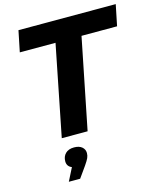

<svg xmlns="http://www.w3.org/2000/svg" viewBox="-138 -799 975 1163"><g transform="rotate(-15 350.0 -217.0)"><path d="M287 -568H63L90 -700H700L673 -568H450L336 0H174ZM298 126Q298 142 291.5 156.5Q285 171 267 197L218 266H147L188 185Q158 173 158 141Q158 111 177 92Q196 73 231 73Q263 73 280.5 88Q298 103 298 126Z"/></g></svg>

Font: Idrija
Style: Bold Italic
Weight: 700
Italic angle: -11.3°
Designer: Julieta Ulanovsky
Foundry: Julieta Ulanovsky
Version: Version 7.200